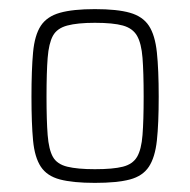

<svg xmlns="http://www.w3.org/2000/svg" viewBox="-20 -716 416 421"><path d="M188 -315Q140 -315 111.5 -322.5Q83 -330 69.5 -350.5Q56 -371 52.5 -408Q49 -445 49 -504Q49 -563 52.5 -601Q56 -639 69.5 -659.5Q83 -680 111.5 -688Q140 -696 188 -696Q237 -696 265 -688Q293 -680 306.5 -659.5Q320 -639 324 -601Q328 -563 328 -504Q328 -445 324 -408Q320 -371 306.5 -350.5Q293 -330 265 -322.5Q237 -315 188 -315ZM188 -345Q228 -345 249.5 -350.5Q271 -356 280.5 -372Q290 -388 292.5 -420Q295 -452 295 -504Q295 -557 292.5 -589Q290 -621 280.5 -637.5Q271 -654 249.5 -660Q228 -666 188 -666Q150 -666 127.5 -660Q105 -654 96 -637.5Q87 -621 84.5 -589Q82 -557 82 -504Q82 -452 84.5 -420Q87 -388 96 -372Q105 -356 127.5 -350.5Q150 -345 188 -345Z"/></svg>

Font: Saira Thin SemiCondensed
Style: Regular
Weight: 100
Width: 4
Version: Version 1.101